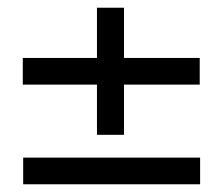

<svg xmlns="http://www.w3.org/2000/svg" viewBox="-20 -537 570 497"><path d="M39 -387H231V-517H301V-387H497V-318H301V-188H231V-318H39ZM498 -129V-60H40V-129Z"/></svg>

Font: TitilliumText22L 400 wt
Style: 400 wt
Weight: 400
Designer: Campivisivi
Foundry: Campivisivi
Version: 1.000